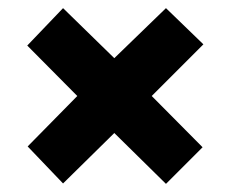

<svg xmlns="http://www.w3.org/2000/svg" viewBox="-20 -589 566 472"><path d="M388 -569 480 -480 353 -353 478 -227 388 -137 261 -262 135 -138 48 -229 170 -353 47 -477 135 -569 261 -446Z"/></svg>

Font: Noto Sans Gujarati Condensed Black
Style: Regular
Weight: 900
Width: 3
Designer: Jelle Bosma - Monotype Design Team, Universal Thirst
Foundry: Monotype Imaging Inc.
Version: Version 2.106; ttfautohint (v1.8.4.7-5d5b)